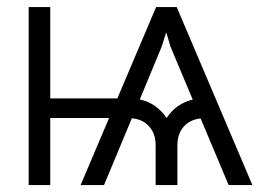

<svg xmlns="http://www.w3.org/2000/svg" viewBox="-20 -536 767 556"><path d="M642.1 0 561 -192.9Q530.3 -189.9 512 -169.2Q493.7 -148.4 493.7 -115.7V0H430.7V-115.7Q430.7 -148.9 411.9 -169.9Q393.1 -190.9 361.8 -193.4L281.2 0H213.4L295.9 -194.3H125.5V0H63V-515.6H125.5V-251H319.8L432.1 -515.6H491.7L710.9 0ZM384.8 -248Q433.6 -237.3 462.4 -194.3Q490.2 -236.3 538.1 -247.6L474.1 -399.9L461.4 -442.4L447.8 -399.9Z"/></svg>

Font: Inter Display Light
Style: Regular
Weight: 300
Designer: Rasmus Andersson
Foundry: rsms
Version: Version 4.000;git-a52131595